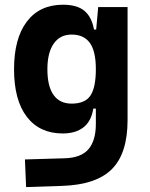

<svg xmlns="http://www.w3.org/2000/svg" viewBox="-20 -547 626 801"><path d="M88.9 233.4 84 118.2 250 113.3Q318.4 111.3 349.1 75.4Q379.9 39.6 379.9 -30.3V-408.2L389.6 -517.6H512.2V-45.9Q512.2 92.3 447.3 158Q382.3 223.6 240.2 228.5ZM241.7 9.8Q145.5 9.8 92 -59.6Q38.6 -128.9 38.6 -258.3Q38.6 -386.7 92 -457Q145.5 -527.3 242.7 -527.3Q301.8 -527.3 332.3 -501.7Q362.8 -476.1 372.1 -423.8H410.2L379.9 -258.3Q379.9 -333.5 354.7 -368.2Q329.6 -402.8 278.8 -402.8Q230.5 -402.8 204.1 -365Q177.7 -327.1 177.7 -258.3Q177.7 -187 203.4 -150.9Q229 -114.7 278.8 -114.7Q335.4 -114.7 357.7 -148.9Q379.9 -183.1 379.9 -258.3L415 -93.8H369.1Q361.3 -42 328.6 -16.1Q295.9 9.8 241.7 9.8Z"/></svg>

Font: Cascadia Mono PL
Style: Regular
Weight: 400
Monospace: yes
Designer: Aaron Bell
Foundry: Saja Typeworks
Version: Version 2102.003